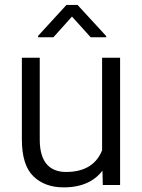

<svg xmlns="http://www.w3.org/2000/svg" viewBox="-20 -768 590 797"><path d="M478.5 0V-528.3H403.8V-144C382.8 -91.3 337.9 -54.2 254.4 -54.2C196.3 -54.2 145 -84 145 -188V-528.3H70.8V-189C70.8 -117.7 86.9 -66.9 118.7 -36.1C150.4 -5.4 192.4 9.8 244.1 9.8C320.3 9.8 372.1 -16.1 405.3 -59.6L406.7 0ZM255.9 -747.6 138.2 -619.1V-613.3H201.7L278.8 -699.2L356.4 -613.3H420.9V-618.2L301.8 -747.6Z"/></svg>

Font: Vazirmatn Light
Style: Regular
Weight: 300
Designer: Saber Rastikerdar
Foundry: Saber Rastikerdar
Version: Version 33.003